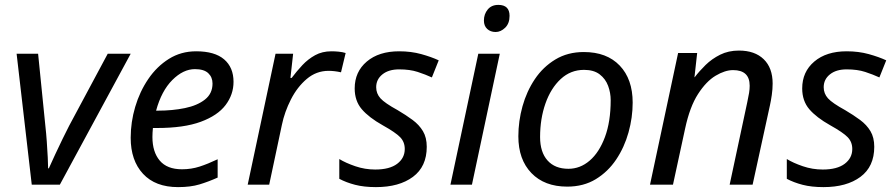

<svg xmlns="http://www.w3.org/2000/svg" viewBox="-20 -756 3668 786"><path d="M110 0 48 -536H136L166 -238Q169 -212 171.5 -177Q174 -142 175.5 -111.5Q177 -81 177 -67H180Q191 -92 206 -124Q221 -156 236.5 -188Q252 -220 263 -241L421 -536H515L225 0Z M709 10Q616 10 565.5 -44.5Q515 -99 515 -192Q515 -256 533.5 -318.5Q552 -381 587 -432.5Q622 -484 671.5 -515Q721 -546 783 -546Q859 -546 897.5 -513Q936 -480 936 -421Q936 -369 903.5 -326Q871 -283 802 -257.5Q733 -232 623 -232H606Q605 -223 604.5 -213Q604 -203 604 -195Q604 -134 634 -98.5Q664 -63 725 -63Q763 -63 797 -74Q831 -85 871 -104V-29Q833 -12 796.5 -1Q760 10 709 10ZM626 -303Q686 -303 737 -313.5Q788 -324 819 -348.5Q850 -373 850 -414Q850 -440 832.5 -456.5Q815 -473 778 -473Q730 -473 685.5 -428.5Q641 -384 619 -303Z M994 0 1108 -536H1180L1169 -437H1174Q1195 -465 1218 -489.5Q1241 -514 1270 -530Q1299 -546 1337 -546Q1351 -546 1366.5 -544.5Q1382 -543 1395 -539L1376 -460Q1349 -466 1325 -466Q1275 -466 1236 -433Q1197 -400 1171 -349Q1145 -298 1134 -245L1082 0Z M1519 10Q1470 10 1433.5 0.5Q1397 -9 1369 -24V-105Q1395 -89 1434.5 -75.5Q1474 -62 1516 -62Q1575 -62 1606 -85.5Q1637 -109 1637 -146Q1637 -175 1618 -194.5Q1599 -214 1547 -243Q1490 -275 1461 -309Q1432 -343 1432 -394Q1432 -462 1481.5 -504Q1531 -546 1614 -546Q1663 -546 1704.5 -534.5Q1746 -523 1776 -509L1748 -439Q1722 -451 1690 -461.5Q1658 -472 1614 -472Q1571 -472 1545.5 -451.5Q1520 -431 1520 -399Q1520 -373 1537.5 -353.5Q1555 -334 1608 -305Q1642 -285 1669 -265Q1696 -245 1711.5 -219Q1727 -193 1727 -155Q1727 -74 1670.5 -32Q1614 10 1519 10Z M2009 -625Q1988 -625 1974.5 -637.5Q1961 -650 1961 -672Q1961 -698 1976.5 -717Q1992 -736 2020 -736Q2066 -736 2066 -691Q2066 -660 2048 -642.5Q2030 -625 2009 -625ZM1824 0 1938 -536H2026L1912 0Z M2302 8Q2209 8 2155.5 -47.5Q2102 -103 2102 -198Q2102 -260 2119 -321Q2136 -382 2169.5 -432Q2203 -482 2253.5 -512.5Q2304 -543 2370 -543Q2464 -543 2517 -487.5Q2570 -432 2570 -336Q2570 -275 2553 -214Q2536 -153 2502.5 -103Q2469 -53 2419 -22.5Q2369 8 2302 8ZM2307 -65Q2355 -65 2394 -98.5Q2433 -132 2456.5 -195Q2480 -258 2480 -346Q2480 -376 2469.5 -404.5Q2459 -433 2435 -451.5Q2411 -470 2371 -470Q2316 -470 2275.5 -432.5Q2235 -395 2213 -332.5Q2191 -270 2191 -195Q2191 -133 2221.5 -99Q2252 -65 2307 -65Z M2641 0 2756 -539H2834L2823 -440H2824Q2843 -465 2868.5 -490Q2894 -515 2928 -532Q2962 -549 3005 -549Q3070 -549 3106.5 -513.5Q3143 -478 3143 -414Q3143 -391 3139.5 -367Q3136 -343 3132 -325L3061 0H2967L3039 -337Q3044 -360 3046.5 -375.5Q3049 -391 3049 -405Q3049 -469 2981 -469Q2948 -469 2909.5 -446Q2871 -423 2837.5 -371Q2804 -319 2785 -231L2735 0Z M3351 10Q3302 10 3265.5 0.5Q3229 -9 3201 -24V-105Q3227 -89 3266.5 -75.5Q3306 -62 3348 -62Q3407 -62 3438 -85.5Q3469 -109 3469 -146Q3469 -175 3450 -194.5Q3431 -214 3379 -243Q3322 -275 3293 -309Q3264 -343 3264 -394Q3264 -462 3313.5 -504Q3363 -546 3446 -546Q3495 -546 3536.5 -534.5Q3578 -523 3608 -509L3580 -439Q3554 -451 3522 -461.5Q3490 -472 3446 -472Q3403 -472 3377.5 -451.5Q3352 -431 3352 -399Q3352 -373 3369.5 -353.5Q3387 -334 3440 -305Q3474 -285 3501 -265Q3528 -245 3543.5 -219Q3559 -193 3559 -155Q3559 -74 3502.5 -32Q3446 10 3351 10Z"/></svg>

Font: Noto Sans
Style: Italic
Weight: 400
Italic angle: -12°
Designer: Monotype Design Team
Foundry: Monotype Imaging Inc.
Version: Version 2.013; ttfautohint (v1.8.4.7-5d5b)